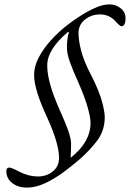

<svg xmlns="http://www.w3.org/2000/svg" viewBox="-20 -724 594 878"><path d="M102 134Q64 134 36.5 113.5Q9 93 9 58Q9 42 25 42Q25 42 36.5 46Q48 50 70 62Q112 83 153 83Q193 83 221.5 60Q250 37 250 -2Q250 -34 237 -79Q224 -124 196 -186Q136 -314 136 -380Q136 -422 158 -463Q180 -504 213.5 -540.5Q247 -577 281 -604Q302 -621 337 -644.5Q372 -668 410.5 -686Q449 -704 480 -704Q509 -704 531.5 -686.5Q554 -669 554 -641Q554 -604 535 -604Q528 -604 504 -631Q477 -658 437 -658Q398 -658 368.5 -634.5Q339 -611 339 -572Q339 -539 351.5 -490.5Q364 -442 400 -374Q434 -306 446.5 -259.5Q459 -213 459 -188Q459 -128 425.5 -82.5Q392 -37 340 8Q311 33 271.5 62.5Q232 92 188 113Q144 134 102 134ZM303 -4H305Q394 -75 394 -162Q394 -188 380 -236Q366 -284 340 -343Q312 -405 299 -442Q286 -479 286 -508Q286 -526 288.5 -546Q291 -566 296 -575L291 -578Q196 -498 196 -425Q196 -385 210.5 -334.5Q225 -284 253 -221Q281 -159 293 -123.5Q305 -88 305 -69Q305 -24 303 -4Z"/></svg>

Font: Junicode SmExp
Style: Italic
Weight: 400
Width: 6
Italic angle: -11°
Designer: Peter S. Baker
Version: Version 2.205; ttfautohint (v1.8.4)